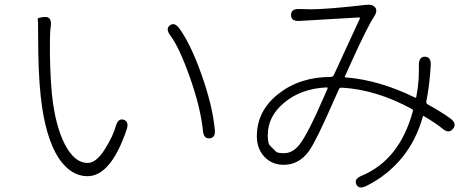

<svg xmlns="http://www.w3.org/2000/svg" viewBox="-20 -757 2040 826"><path d="M356 1Q285 1 233 -76Q174 -166 155 -344Q144 -445 144 -608Q144 -671 142.5 -676Q141 -681 172 -684Q202 -686 199 -649L196 -623Q195 -606 195 -589Q193 -468 203 -355Q217 -218 258.5 -137Q300 -56 357 -56Q395 -56 433 -118Q467 -173 478 -214Q488 -249 512 -242Q536 -234 525 -200Q457 1 356 1ZM882 -162Q856 -159 853 -195Q843 -294 797 -424Q751 -554 713 -604Q691 -633 711 -648Q731 -663 752 -634Q800 -568 847 -436Q894 -304 904 -200Q908 -164 882 -162Z M1556 43Q1523 59 1513 36Q1502 13 1536 -1Q1699 -69 1756 -278Q1758 -285 1752 -288Q1598 -372 1449 -380Q1441 -380 1438 -373L1416 -324Q1341 -152 1309 -107Q1266 -48 1201 -48Q1150 -48 1117.5 -82.5Q1085 -117 1085 -171Q1085 -280 1177.5 -353Q1270 -426 1403 -426Q1412 -426 1416 -434L1528 -677Q1530 -682 1525 -682L1269 -667Q1232 -665 1232 -692Q1232 -720 1268 -718H1281Q1299 -717 1317 -717Q1388 -717 1553 -736Q1582 -740 1594 -725Q1606 -710 1588 -683Q1562 -645 1492 -491L1464 -429Q1462 -424 1467 -424Q1611 -413 1766 -337Q1770 -335 1771 -340Q1779 -384 1781 -417Q1782 -434 1782 -452V-477Q1782 -514 1809 -513Q1835 -512 1833 -476Q1829 -397 1814 -320Q1813 -312 1820 -308Q1883 -273 1918 -247Q1947 -225 1929 -203Q1911 -180 1883 -204Q1857 -226 1804 -257Q1800 -260 1799 -255Q1770 -152 1709 -78Q1645 -1 1556 43ZM1202 -98Q1238 -98 1267 -133Q1304 -179 1377 -348L1389 -376Q1391 -381 1386 -381Q1273 -376 1200 -313Q1132 -255 1132 -176Q1132 -140 1141 -131Q1154 -118 1167 -105Q1173 -98 1202 -98Z"/></svg>

Font: Resource Han Rounded CN Light
Style: Regular
Weight: 300
Designer: Cyano Hao (round all glyphs); Ryoko NISHIZUKA 西塚涼子 (kana, bopomofo & ideographs); Paul D. Hunt (Latin, Greek & Cyrillic)
Foundry: Cyano Hao
Version: 0.990